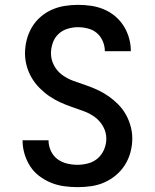

<svg xmlns="http://www.w3.org/2000/svg" viewBox="-20 -763 640 791"><path d="M299 8Q271 8 243 4Q215 0 189.5 -10.5Q164 -21 141.5 -38Q119 -55 104 -78.5Q89 -102 81 -129Q73 -156 73 -184Q73 -184 73 -184.5Q73 -185 73 -185H180Q180 -185 180 -185Q180 -185 180 -184Q180 -162 189.5 -141.5Q199 -121 216 -108Q233 -95 255 -89.5Q277 -84 299 -84Q321 -84 343.5 -90Q366 -96 383 -111Q400 -126 409 -147.5Q418 -169 418 -192Q418 -218 405 -241.5Q392 -265 371 -280.5Q350 -296 325 -305Q300 -314 275.5 -322.5Q251 -331 227 -342Q203 -353 181.5 -368Q160 -383 141.5 -402Q123 -421 110 -443.5Q97 -466 90 -491.5Q83 -517 83 -543Q83 -571 90 -598.5Q97 -626 111 -650Q125 -674 146 -692.5Q167 -711 192.5 -722.5Q218 -734 246 -738.5Q274 -743 301 -743Q329 -743 356 -739Q383 -735 408 -724.5Q433 -714 454 -696.5Q475 -679 489.5 -656Q504 -633 511.5 -606.5Q519 -580 519 -553Q519 -553 519 -552.5Q519 -552 519 -552H412Q412 -552 412 -552Q412 -552 412 -552Q412 -573 403.5 -593Q395 -613 379.5 -626.5Q364 -640 343 -645.5Q322 -651 301 -651Q280 -651 258.5 -644.5Q237 -638 221 -623Q205 -608 197.5 -586.5Q190 -565 190 -544Q190 -517 202.5 -493.5Q215 -470 236 -454.5Q257 -439 282 -430Q307 -421 332 -412.5Q357 -404 381 -393Q405 -382 426.5 -367Q448 -352 466.5 -333.5Q485 -315 498 -292Q511 -269 518 -243.5Q525 -218 525 -192Q525 -164 517.5 -136Q510 -108 495 -84Q480 -60 458 -41.5Q436 -23 410 -11.5Q384 0 355.5 4Q327 8 299 8Z"/></svg>

Font: Zed Mono Semibold Extended
Style: Regular
Weight: 600
Width: 7
Monospace: yes
Designer: Belleve Invis
Foundry: Belleve Invis
Version: Version 1.0.0; ttfautohint (v1.8.4)